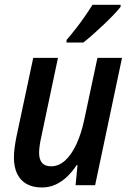

<svg xmlns="http://www.w3.org/2000/svg" viewBox="-20 -786 550 815"><path d="M157.7 9.8Q119.6 9.8 93 -5.1Q66.4 -20 52.7 -48.6Q39.1 -77.1 39.1 -117.2Q39.1 -136.2 42.2 -160.4Q45.4 -184.6 50.3 -208L121.1 -540.5H226.1L156.2 -209.5Q151.4 -188.5 148.7 -170.2Q146 -151.9 146 -136.7Q146 -109.4 158.4 -94.7Q170.9 -80.1 197.3 -80.1Q228.5 -80.1 255.6 -104Q282.7 -127.9 304 -173.1Q325.2 -218.3 338.4 -281.2L393.6 -540.5H498L383.8 0H300.8L309.1 -85H305.2Q288.1 -58.6 265.9 -37.1Q243.7 -15.6 216.8 -2.9Q189.9 9.8 157.7 9.8ZM262.2 -605.5 262.7 -616.7Q282.2 -639.2 302.2 -664.8Q322.3 -690.4 340.3 -716.6Q358.4 -742.7 372.6 -765.6H492.2L491.7 -756.8Q481.4 -743.2 461.7 -722.7Q441.9 -702.1 418.5 -679.9Q395 -657.7 372.6 -637.9Q350.1 -618.2 333.5 -605.5Z"/></svg>

Font: Open Sans SemiCondensed SemiBold
Style: Italic
Weight: 600
Width: 4
Italic angle: -12°
Designer: Monotype Design Team
Foundry: Monotype Imaging Inc.
Version: Version 3.000